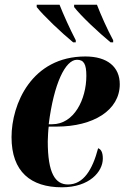

<svg xmlns="http://www.w3.org/2000/svg" viewBox="-20 -786 529 816"><path d="M291 -606H302V-615C278 -661 249 -725 233 -766H136V-756C165 -719 242 -646 291 -606ZM450 -606H461V-615C436 -661 408 -724 392 -766H295V-756C324 -718 401 -646 450 -606ZM243 10C361 10 417 -57 417 -112C417 -141 408 -152 397 -156C373 -65 335 -2 269 -2C215 -2 183 -49 183 -185C183 -196 185 -236 187 -248H221C376 -248 489 -317 489 -428C489 -502 436 -546 343 -546C114 -546 29 -343 29 -203C29 -56 111 10 243 10ZM202 -258H187C209 -432 258 -532 307 -532C336 -532 347 -514 347 -464C347 -364 295 -258 202 -258Z"/></svg>

Font: Noto Serif Display Condensed ExtraBold
Style: Italic
Weight: 800
Width: 3
Italic angle: -12°
Designer: Monotype Design Team
Foundry: Monotype Imaging Inc.
Version: Version 2.009